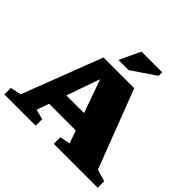

<svg xmlns="http://www.w3.org/2000/svg" viewBox="-215 -1173 1411 1411"><g transform="rotate(45 490.0 -467.5)"><path d="M883.5 -94.5 976 -68V0H519.5V-68L599.5 -84.5L564 -184H287L253 -87.5L331.5 -68V0H6V-68L90 -84.5L329 -707H648.5ZM333.5 -317H517L424.5 -577ZM419.5 -772 496 -935H711V-898L525.5 -772Z"/></g></svg>

Font: Newsreader 6pt ExtraBold
Style: Regular
Weight: 800
Designer: Hugues Gentile
Foundry: Production Type
Version: Version 1.003; ttfautohint (v1.8.3)